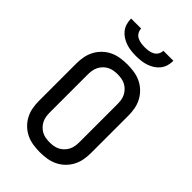

<svg xmlns="http://www.w3.org/2000/svg" viewBox="-281 -1054 1162 1162"><g transform="rotate(45 300.0 -473.5)"><path d="M300 8Q271 8 241.5 3.5Q212 -1 185.5 -13.5Q159 -26 137.5 -46.5Q116 -67 102 -93Q88 -119 82.5 -148Q77 -177 77 -206V-529Q77 -558 82.5 -587Q88 -616 102 -642Q116 -668 137.5 -688.5Q159 -709 185.5 -721.5Q212 -734 241.5 -738.5Q271 -743 300 -743Q329 -743 358.5 -738.5Q388 -734 414.5 -721.5Q441 -709 462.5 -688.5Q484 -668 498 -642Q512 -616 517.5 -587Q523 -558 523 -529V-206Q523 -177 517.5 -148Q512 -119 498 -93Q484 -67 462.5 -46.5Q441 -26 414.5 -13.5Q388 -1 358.5 3.5Q329 8 300 8ZM300 -76Q317 -76 334.5 -79Q352 -82 367 -90Q382 -98 394.5 -111Q407 -124 414.5 -139.5Q422 -155 424.5 -172Q427 -189 427 -206V-529Q427 -546 424.5 -563Q422 -580 414.5 -595.5Q407 -611 394.5 -624Q382 -637 367 -645Q352 -653 334.5 -656Q317 -659 300 -659Q283 -659 265.5 -656Q248 -653 233 -645Q218 -637 205.5 -624Q193 -611 185.5 -595.5Q178 -580 175.5 -563Q173 -546 173 -529V-206Q173 -189 175.5 -172Q178 -155 185.5 -139.5Q193 -124 205.5 -111Q218 -98 233 -90Q248 -82 265.5 -79Q283 -76 300 -76ZM300 -815Q278 -815 256.5 -817.5Q235 -820 214.5 -827Q194 -834 176 -845.5Q158 -857 144.5 -874Q131 -891 125 -912Q119 -933 119 -955H205Q205 -939 213.5 -924.5Q222 -910 236.5 -902.5Q251 -895 267.5 -892.5Q284 -890 300 -890Q316 -890 332.5 -892.5Q349 -895 363.5 -902.5Q378 -910 386.5 -924.5Q395 -939 395 -955H481Q481 -933 475 -912Q469 -891 455.5 -874Q442 -857 424 -845.5Q406 -834 385.5 -827Q365 -820 343.5 -817.5Q322 -815 300 -815Z"/></g></svg>

Font: Iosevka Medium Extended
Style: Regular
Weight: 500
Width: 7
Monospace: yes
Designer: Belleve Invis
Foundry: Belleve Invis
Version: Version 32.5.0; ttfautohint (v1.8.4)